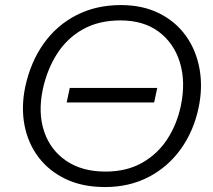

<svg xmlns="http://www.w3.org/2000/svg" viewBox="-20 -746 861 776"><path d="M404.5 10Q314 10 246 -22.2Q178 -54.5 135.5 -110.8Q93 -167 79 -240.2Q65 -313.5 82 -395Q104 -496.5 157.2 -570.8Q210.5 -645 289.8 -685.2Q369 -725.5 468.5 -725.5Q557 -725.5 623.8 -692Q690.5 -658.5 731.8 -600.5Q773 -542.5 786.5 -467.5Q800 -392.5 782.5 -310Q762.5 -215.5 710.5 -143.2Q658.5 -71 580.5 -30.5Q502.5 10 404.5 10ZM406 -52.5Q492 -52.5 554.8 -88.2Q617.5 -124 656.5 -184.2Q695.5 -244.5 711 -319Q731 -415.5 707 -493.8Q683 -572 621.5 -617.8Q560 -663.5 467 -663.5Q379 -663.5 315 -627.5Q251 -591.5 210.8 -528.8Q170.5 -466 153 -385Q133 -289.5 158.5 -214.2Q184 -139 248 -95.8Q312 -52.5 406 -52.5ZM249.5 -332 262 -390.5H615.5L603 -332Z"/></svg>

Font: Commissioner Light
Style: Italic
Weight: 300
Italic angle: -12°
Designer: Kostas Bartsokas
Foundry: Kostas Bartsokas
Version: Version 1.000; ttfautohint (v1.8.3)